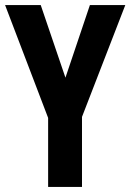

<svg xmlns="http://www.w3.org/2000/svg" viewBox="-20 -734 512 754"><path d="M237 -429 140 -714H0L169 -271V0H302V-275L472 -714H333Z"/></svg>

Font: Noto Sans Malayalam ExtraCondensed
Style: Bold
Weight: 700
Width: 2
Designer: Jelle Bosma - Monotype Design Team
Foundry: Monotype Imaging Inc.
Version: Version 2.104